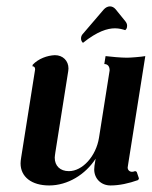

<svg xmlns="http://www.w3.org/2000/svg" viewBox="-20 -565 467 590"><path d="M234.9 -433.3C279.3 -468.8 310.3 -478 333.3 -478C345.9 -478 356 -475.1 364.7 -472.4C368.2 -475.1 370.6 -478.3 370.6 -486.3C370.6 -491.2 368.2 -496.1 364.7 -500.2L335.2 -536.6C330.3 -542.5 324 -545.4 317.9 -545.4C311 -545.4 304 -541.7 298.6 -535.6L234.9 -461.2C231 -457.3 229 -452.1 229 -447.3C229 -442.4 230 -438 234.9 -433.3ZM43.2 -63C43.2 -21.7 76.9 4.9 131.1 4.9C188.2 4.9 242.7 -28.8 273.9 -77.4C270.3 -57.4 269.5 -51 269.5 -44.4C269.5 -16.4 290.3 4.9 319.6 4.9C347.2 4.9 375.7 -1.5 404.5 -11.7L407 -16.6L400.1 -36.9L395.5 -39.3C390.9 -37.6 388.7 -37.1 385.7 -37.1C377.9 -37.1 372.3 -42.7 372.3 -50.3C372.3 -51.3 373.3 -56.9 374.5 -64.7L426.5 -392.6C414.6 -390.4 381.6 -387.7 370.1 -387.7C351.1 -387.7 320.8 -390.6 304.4 -392.6L300.5 -368.2C311.3 -368.2 316.9 -360.8 316.9 -348.6L284.2 -141.6C275.1 -85 233.6 -39.1 191.7 -39.1C164.8 -39.1 148.2 -55.2 148.2 -80.6C148.2 -83.7 149.2 -89.8 150.1 -96.7L189.7 -346.7C190.2 -349.4 190.4 -352.1 190.4 -354.7C190.4 -378.2 173.3 -395.5 148.7 -395.5C125 -394.5 98.1 -384.8 80.6 -366.2L79.6 -361.3C85.4 -361.3 87.9 -357.9 87.9 -351.6L45.2 -82C43.9 -74.5 43.2 -67.1 43.2 -63Z"/></svg>

Font: RisaltypS01
Style: Medium
Weight: 500
Italic angle: -9°
Designer: gluk
Foundry: gluk
Version: Version 0.24